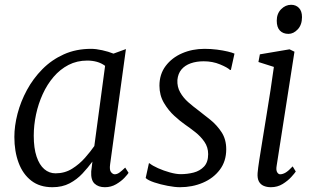

<svg xmlns="http://www.w3.org/2000/svg" viewBox="-20 -772 1331 802"><path d="M440 -86Q436.5 -61.5 444 -52.8Q451.5 -44 459 -44Q469 -44 479 -51.2Q489 -58.5 503 -72L517 -50Q513.5 -44 500 -29.5Q486.5 -15 465.2 -2.5Q444 10 418 10Q391 10 375 -5Q359 -20 361 -56L366 -97Q347.5 -72 324.5 -47.2Q301.5 -22.5 270.8 -6.2Q240 10 199 10Q146 10 110.8 -17.2Q75.5 -44.5 57.8 -92Q40 -139.5 40 -200Q40 -246 53.2 -297Q66.5 -348 92.5 -396Q118.5 -444 157 -483Q195.5 -522 246.5 -545Q297.5 -568 360.5 -568Q381 -568 407 -562.2Q433 -556.5 454 -548L506 -567ZM419 -497Q403.5 -508.5 384.5 -513.8Q365.5 -519 344.5 -519Q301.5 -519 266.2 -500.8Q231 -482.5 204 -451Q177 -419.5 158.5 -379Q140 -338.5 130.5 -293.8Q121 -249 121 -205Q121 -153 132.8 -118Q144.5 -83 165 -65.5Q185.5 -48 212 -48Q250.5 -48 281.2 -67.2Q312 -86.5 335.2 -113Q358.5 -139.5 374 -162Z M944.5 -480H940.5Q930.5 -490 899.2 -503Q868 -516 831 -516Q800.5 -516 776.5 -507.5Q752.5 -499 738 -481.8Q723.5 -464.5 721 -438Q719.5 -409.5 732.5 -386.5Q745.5 -363.5 766.2 -345.2Q787 -327 808 -311.5Q831.5 -293.5 858.8 -271.5Q886 -249.5 905.5 -219.8Q925 -190 925 -148.5Q925 -98.5 898.2 -63Q871.5 -27.5 827.5 -8.8Q783.5 10 731.5 10Q710.5 10 680.2 4.2Q650 -1.5 624 -10.2Q598 -19 588.5 -28.5L602 -90H604.5Q616.5 -80 640 -69.5Q663.5 -59 689.5 -51.8Q715.5 -44.5 735 -44.5Q762.5 -44.5 788.8 -51.2Q815 -58 832.2 -76.2Q849.5 -94.5 849.5 -128Q849.5 -157 834 -179.5Q818.5 -202 796 -219.8Q773.5 -237.5 752.5 -252Q733.5 -265 708.5 -287.8Q683.5 -310.5 664.8 -342.2Q646 -374 646 -414Q646 -462 672 -496.5Q698 -531 740.8 -549.5Q783.5 -568 834.5 -568Q860.5 -568 886 -564.8Q911.5 -561.5 931.2 -556.8Q951 -552 959.5 -548Z M1111.5 10Q1094.5 10 1081.2 4.2Q1068 -1.5 1061.2 -14.5Q1054.5 -27.5 1056 -49Q1057.5 -68 1063.2 -104.8Q1069 -141.5 1076.8 -189.5Q1084.5 -237.5 1093.2 -290.5Q1102 -343.5 1110 -395.8Q1118 -448 1124 -492.5L1059.5 -513L1065.5 -545L1189.5 -566L1210 -556L1135.5 -79Q1132.5 -61 1137.8 -52.5Q1143 -44 1150 -44Q1161 -44 1173.2 -51.2Q1185.5 -58.5 1202.5 -77L1215.5 -55.5Q1211 -48.5 1196.8 -32.8Q1182.5 -17 1160.8 -3.5Q1139 10 1111.5 10ZM1185 -630.5Q1162.5 -630.5 1149.2 -644.2Q1136 -658 1136 -685.5Q1136 -715 1154.2 -733.5Q1172.5 -752 1196 -752Q1216 -752 1228.8 -738.8Q1241.5 -725.5 1241.5 -700.5Q1241.5 -668.5 1223.8 -649.5Q1206 -630.5 1185 -630.5Z"/></svg>

Font: Merriweather 7pt Light
Style: Italic
Weight: 300
Italic angle: -7.8°
Designer: Eben Sorkin
Foundry: Eben Sorkin
Version: Version 2.200;gftools[0.9.31]